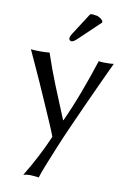

<svg xmlns="http://www.w3.org/2000/svg" viewBox="-103 -775 742 1089"><g transform="rotate(10 268.0 -231.0)"><path d="M29.3 -458Q41.5 -456.1 57.9 -455.6Q74.2 -455.1 85 -455.1Q96.2 -455.1 111.3 -455.6Q126.5 -456.1 136.7 -458Q166.5 -368.2 203.1 -277.8Q239.7 -187.5 278.8 -93.3H281.2Q318.8 -174.8 355 -271.5Q391.1 -368.2 419.9 -458Q428.2 -456.1 441.2 -455.6Q454.1 -455.1 460.9 -455.1Q469.2 -455.1 484.4 -455.6Q499.5 -456.1 506.8 -458Q499.5 -442.9 481.4 -403.8Q463.4 -364.7 438 -309.8Q412.6 -254.9 383.8 -191.2Q355 -127.4 325.7 -61.8Q296.4 3.9 271.2 65.2Q246.1 126.5 226.8 174.6Q207.5 222.7 199.2 251Q191.9 249 173.8 247.6Q155.8 246.1 147.5 246.1Q128.4 246.1 110.4 251Q146.5 191.9 178.2 130.9Q210 69.8 235.4 10.3Q224.6 -19 203.9 -66.7Q183.1 -114.3 158.9 -169.9Q134.8 -225.6 109.9 -281.2Q85 -336.9 63.7 -383.1Q42.5 -429.2 29.3 -458ZM325.7 -710.9Q331.5 -713.4 339.8 -713.4Q345.7 -713.4 363 -710.2Q380.4 -707 398.4 -689L401.9 -677.7L279.8 -561.5Q268.1 -550.3 260.5 -546.1Q252.9 -542 248 -542Q242.7 -542 238 -546.1Q233.4 -550.3 233.4 -555.2Q233.4 -564 236.1 -569.3Q238.8 -574.7 244.6 -585Z"/></g></svg>

Font: Kurinto Seri
Style: Regular
Weight: 400
Designer: Kurinto was developed by Clint Goss from a range of fonts that are compatible with the SIL Open Font License Version 1.1
Foundry: Clinton F. Goss
Version: Version 2.196; July 25, 2020